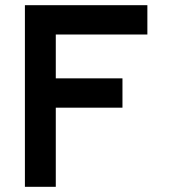

<svg xmlns="http://www.w3.org/2000/svg" viewBox="-20 -720 656 740"><path d="M76 0V-700H548V-587H195V-418H452V-305H195V0Z"/></svg>

Font: Overpass Mono Light
Style: Regular
Weight: 300
Monospace: yes
Designer: Delve Withrington, Dave Bailey
Foundry: Delve Fonts LLC
Version: Version 4.000